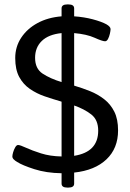

<svg xmlns="http://www.w3.org/2000/svg" viewBox="-20 -779 590 870"><path d="M285 71Q259 71 259 53V6Q190 5 135.5 -12.5Q81 -30 58 -45Q49 -50 42.5 -56.5Q36 -63 36 -70Q36 -77 39.5 -89Q43 -101 49 -111.5Q55 -122 62 -122Q71 -122 98 -109.5Q125 -97 166 -84Q207 -71 259 -70V-318L257 -319Q219 -330 182.5 -342.5Q146 -355 115.5 -376Q85 -397 67 -430.5Q49 -464 49 -516Q49 -567 76 -608Q103 -649 150 -674.5Q197 -700 259 -705V-741Q259 -759 285 -759H290Q316 -759 316 -741V-705Q361 -702 400.5 -691.5Q440 -681 462 -669Q481 -658 481 -647Q481 -640 478 -626.5Q475 -613 469.5 -602.5Q464 -592 456 -592Q444 -592 408.5 -608Q373 -624 316 -629V-391Q353 -380 388 -366Q423 -352 452 -329.5Q481 -307 498 -273Q515 -239 515 -188Q515 -107 462.5 -57Q410 -7 316 3V53Q316 71 290 71ZM139 -517Q139 -468 173 -445.5Q207 -423 259 -407V-629Q200 -623 169.5 -593.5Q139 -564 139 -517ZM425 -187Q425 -236 393.5 -260.5Q362 -285 316 -301V-73Q425 -90 425 -187Z"/></svg>

Font: Asap Semi Expanded
Style: Regular
Weight: 400
Width: 6
Designer: Pablo Cosgaya
Foundry: Omnibus-Type
Version: Version 3.001; ttfautohint (v1.8.4.7-5d5b)